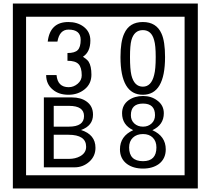

<svg xmlns="http://www.w3.org/2000/svg" viewBox="-20 -980 1195 1090"><path d="M1103 90H53V-960H1103ZM1028 15V-885H128V15ZM499 -556Q499 -504 460.5 -473Q422 -442 369 -442Q314 -442 280 -471Q242 -502 242 -554H301Q307 -485 370 -485Q398 -485 421 -504.5Q444 -524 444 -552Q444 -597 426 -616Q408 -635 363 -635V-679Q405 -679 421.5 -696Q438 -713 438 -754Q438 -812 369 -812Q318 -812 306 -744H251Q264 -855 368 -855Q419 -855 454 -829Q493 -800 493 -750Q493 -685 451 -658Q475 -642 483 -630Q499 -605 499 -556ZM917 -656Q917 -442 791 -442Q664 -442 664 -656Q664 -744 685 -789Q714 -855 791 -855Q868 -855 897 -789Q917 -745 917 -656ZM864 -656Q864 -723 855 -752Q840 -809 791 -809Q742 -809 726 -752Q718 -723 718 -656Q718 -587 726 -553Q742 -488 791 -488Q839 -488 855 -554Q864 -587 864 -656ZM522 -141Q522 -93 486.5 -61.5Q451 -30 403 -30H229V-427H388Q439 -427 471 -404Q508 -378 508 -329Q508 -266 440 -242Q522 -216 522 -141ZM457 -321Q457 -379 372 -379H285V-261H371Q457 -261 457 -321ZM469 -147Q469 -215 368 -215H285V-78H371Q408 -78 435 -93Q469 -112 469 -147ZM921 -132Q921 -79 882 -49Q846 -23 792 -23Q737 -23 701 -49Q661 -79 661 -132Q661 -207 736 -241Q673 -271 673 -337Q673 -384 710 -411Q744 -435 792 -435Q839 -435 872 -410Q910 -383 910 -337Q910 -271 845 -241Q921 -207 921 -132ZM860 -326Q860 -392 792 -392Q723 -392 723 -326Q723 -297 742.5 -279Q762 -261 792 -261Q821 -261 840.5 -279Q860 -297 860 -326ZM868 -143Q868 -178 847.5 -198.5Q827 -219 792 -219Q756 -219 734.5 -198.5Q713 -178 713 -143Q713 -65 792 -65Q868 -65 868 -143Z"/></svg>

Font: Unicode BMP Fallback SIL
Style: Regular
Weight: 400
Foundry: NRSI, SIL International
Version: Version 5.1 Based on Unicode 5.1